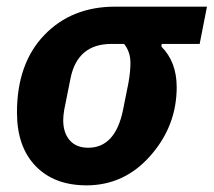

<svg xmlns="http://www.w3.org/2000/svg" viewBox="-20 -545 642 577"><path d="M580 -413H466L465 -405Q511 -359 511 -283Q511 -167 432.5 -77.5Q354 12 240 12Q143 12 87 -46Q31 -104 31 -207Q31 -354 113 -439.5Q195 -525 326 -525H602ZM353 -413H315Q213 -413 192 -310L173 -215Q170 -197 170 -184Q170 -146 189.5 -123.5Q209 -101 245 -101Q327 -101 350 -216L366 -296Q372 -329 372 -356Q372 -389 353 -413Z"/></svg>

Font: Aneliza
Style: Bold Italic
Weight: 700
Italic angle: -11.31°
Designer: Mike Abbink, Paul van der Laan, Pieter van Rosmalen
Foundry: Bold Monday
Version: Version 3.0